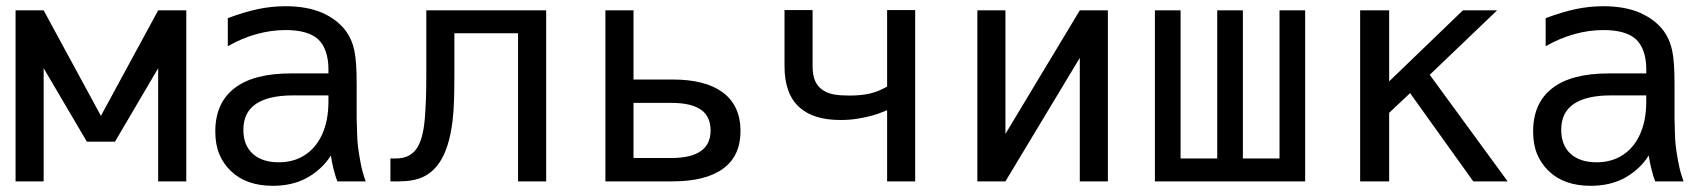

<svg xmlns="http://www.w3.org/2000/svg" viewBox="-20 -580 5458 614"><path d="M119.6 0V-361.8L257.8 -127H347.7L485.8 -361.8V0H575.7V-546.9H485.8L302.7 -209.5L119.6 -546.9H29.8V0Z M958 -9.3Q981.4 -21.5 1002.9 -40.8Q1024.4 -60.1 1038.1 -83Q1041 -63 1045.9 -42.5Q1052.7 -14.6 1059.1 0H1149.4L1144 -16.1Q1136.2 -40 1130.9 -71.8Q1122.6 -116.7 1122.1 -150.4L1120.6 -200.2V-312Q1120.6 -385.3 1112.8 -419.9Q1105.5 -454.1 1086.4 -480.5Q1059.1 -517.6 1009.3 -539.6Q960.4 -560.1 893.6 -560.1Q847.7 -560.1 804.2 -550.8Q759.3 -541 708.5 -522V-432.1Q752.4 -457.5 799.6 -470.7Q846.7 -483.9 893.1 -483.9Q964.8 -483.9 997.1 -454.6Q1013.2 -439.9 1021.7 -415.3Q1030.3 -390.6 1030.3 -359.4V-345.2H909.7Q791 -345.2 729.7 -297.9Q668.5 -250.5 668.5 -159.7Q668.5 -118.2 681.2 -87.4Q693.8 -56.6 718.3 -33.2Q767.1 14.2 852.5 14.2Q912.6 14.2 958 -9.3ZM788.1 -88.4Q758.3 -115.7 758.3 -164.6Q758.3 -192.4 768.1 -212.9Q777.8 -233.4 798.3 -247.6Q838.9 -274.9 916.5 -274.9H1030.3V-254.9Q1030.3 -195.8 1011 -152.1Q991.7 -108.4 955.8 -84.7Q919.9 -61 871.1 -61Q818.4 -61 788.1 -88.4Z M1255.4 0Q1302.2 0 1332.3 -13.9Q1362.3 -27.8 1383.3 -57.1Q1416.5 -104 1427.2 -193.4Q1431.2 -228 1432.1 -264.4Q1433.1 -300.8 1433.1 -354V-473.6H1636.7V0H1726.6V-546.9H1343.3V-352.5Q1343.3 -293.9 1342.3 -267.1Q1340.8 -229 1338.4 -199.2Q1332.5 -131.8 1311 -103Q1299.8 -87.9 1283.7 -80.6Q1267.6 -73.2 1245.6 -73.2H1228.5V0Z M2130.9 0Q2236.3 0 2292.2 -40.5Q2348.1 -81.1 2348.1 -161.1Q2348.1 -242.7 2290.5 -285.2Q2234.9 -325.7 2130.9 -325.7H2005.9V-546.9H1916V0ZM2005.9 -251H2127Q2189.9 -251 2221.2 -229.5Q2252.4 -208 2252.4 -162.6Q2252.4 -74.7 2127 -74.7H2005.9Z M2906.7 0V-547.9H2816.9V-303.2Q2788.1 -286.6 2760.3 -280.5Q2732.4 -274.4 2696.3 -274.4Q2669.4 -274.4 2649.2 -277.6Q2628.9 -280.8 2614.3 -290Q2596.7 -300.3 2587.6 -319.1Q2578.6 -337.9 2578.6 -368.7V-547.9H2488.8V-368.7Q2488.8 -278.8 2537.1 -236.3Q2581.5 -196.3 2667.5 -196.3Q2698.7 -196.3 2724.1 -200.7Q2771 -208.5 2800.8 -221.2L2816.9 -227.5V0Z M3195.3 0 3433.1 -395V0H3522.9V-546.9H3433.1L3195.3 -151.9V-546.9H3105.5V0Z M4153.8 0V-546.9H4071.8V-73.2H3954.6V-546.9H3872.6V-73.2H3755.4V-546.9H3673.3V0Z M4422.4 0V-219.2L4489.3 -282.2L4691.4 0H4801.3L4552.2 -340.8L4767.6 -546.9H4658.2L4422.4 -319.8V-546.9H4329.6V0Z M5172.4 -9.3Q5195.8 -21.5 5217.3 -40.8Q5238.8 -60.1 5252.4 -83Q5255.4 -63 5260.3 -42.5Q5267.1 -14.6 5273.4 0H5363.8L5358.4 -16.1Q5350.6 -40 5345.2 -71.8Q5336.9 -116.7 5336.4 -150.4L5335 -200.2V-312Q5335 -385.3 5327.1 -419.9Q5319.8 -454.1 5300.8 -480.5Q5273.4 -517.6 5223.6 -539.6Q5174.8 -560.1 5107.9 -560.1Q5062 -560.1 5018.6 -550.8Q4973.6 -541 4922.9 -522V-432.1Q4966.8 -457.5 5013.9 -470.7Q5061 -483.9 5107.4 -483.9Q5179.2 -483.9 5211.4 -454.6Q5227.5 -439.9 5236.1 -415.3Q5244.6 -390.6 5244.6 -359.4V-345.2H5124Q5005.4 -345.2 4944.1 -297.9Q4882.8 -250.5 4882.8 -159.7Q4882.8 -118.2 4895.5 -87.4Q4908.2 -56.6 4932.6 -33.2Q4981.4 14.2 5066.9 14.2Q5127 14.2 5172.4 -9.3ZM5002.4 -88.4Q4972.7 -115.7 4972.7 -164.6Q4972.7 -192.4 4982.4 -212.9Q4992.2 -233.4 5012.7 -247.6Q5053.2 -274.9 5130.9 -274.9H5244.6V-254.9Q5244.6 -195.8 5225.3 -152.1Q5206.1 -108.4 5170.2 -84.7Q5134.3 -61 5085.4 -61Q5032.7 -61 5002.4 -88.4Z"/></svg>

Font: Hack Dev
Style: Regular
Weight: 400
Designer: Christopher Simpkins
Foundry: Christopher Simpkins
Version: Version 2.0315